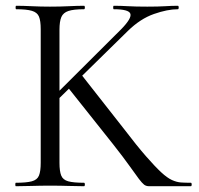

<svg xmlns="http://www.w3.org/2000/svg" viewBox="-20 -645 690 665"><path d="M121 -81V-544Q121 -573 115 -587.5Q109 -602 90.5 -607.5Q72 -613 36 -613Q34 -613 34 -619Q34 -625 36 -625Q60 -625 90 -623.5Q120 -622 153 -622Q189 -622 218.5 -623.5Q248 -625 271 -625Q274 -625 274 -619Q274 -613 271 -613Q235 -613 217 -607Q199 -601 192.5 -586Q186 -571 186 -542V-81Q186 -52 192 -37Q198 -22 216.5 -17Q235 -12 271 -12Q274 -12 274 -6Q274 0 271 0Q247 0 218 -1Q189 -2 153 -2Q120 -2 89.5 -1Q59 0 35 0Q33 0 33 -6Q33 -12 35 -12Q71 -12 90 -17Q109 -22 115 -37Q121 -52 121 -81ZM372 -145 213 -345 263 -385 409 -199Q454 -140 485.5 -104Q517 -68 538 -48.5Q559 -29 575.5 -21.5Q592 -14 607 -13Q622 -12 641 -12Q644 -12 644 -6Q644 0 641 0Q596 0 569 0Q542 0 529 0Q508 0 497 0Q486 0 479 -5.5Q472 -11 461 -25.5Q450 -40 429.5 -69Q409 -98 372 -145ZM142 -287 400 -544Q437 -582 431.5 -597.5Q426 -613 374 -613Q372 -613 372 -619Q372 -625 374 -625Q399 -625 424 -623.5Q449 -622 490 -622Q529 -622 552 -623.5Q575 -625 596 -625Q599 -625 599 -619Q599 -613 596 -613Q560 -613 513 -596.5Q466 -580 423 -538L167 -287Z"/></svg>

Font: Cormorant Light
Style: Regular
Weight: 400
Version: Version 4.000